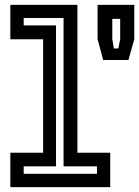

<svg xmlns="http://www.w3.org/2000/svg" viewBox="-20 -770 572 790"><path d="M22.5 0V-141.5H157.5V-608.5H22.5V-750H298.5V-141.5H433.5V0ZM77.5 -55H379V-85.5H241.5V-696H77.5V-665.5H210.5V-85.5H77.5ZM404.5 -523 381.5 -609V-750H532.5V-609L508.5 -523ZM448.5 -570.5H467L474.5 -609V-692.5H442V-609Z"/></svg>

Font: Tourney Thin SemiBold
Style: Regular
Weight: 600
Version: Version 1.015